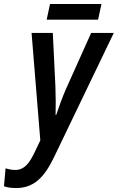

<svg xmlns="http://www.w3.org/2000/svg" viewBox="-101 -707 593 967"><path d="M134 -608H393L410 -687H151ZM-19 240C70 240 122 185 169 89L472 -541H358L231 -258C214 -220 194 -164 182 -128H179C180 -168 180 -226 178 -272L165 -541H58L102 0L72 63C46 116 21 149 -24 149C-43 149 -59 145 -73 141L-81 231C-65 237 -47 240 -19 240Z"/></svg>

Font: Noto Sans Display SemiCondensed Medium
Style: Italic
Weight: 500
Width: 4
Italic angle: -12°
Designer: Monotype Design Team
Foundry: Monotype Imaging Inc.
Version: Version 1.900